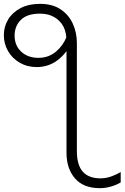

<svg xmlns="http://www.w3.org/2000/svg" viewBox="-48 -802 648 999"><path d="M475 126Q504 126 532.5 115.5Q561 105 580 93V147Q561 159 531.5 168Q502 177 471 177Q386 177 342 126Q298 75 298 -7V-536Q278 -509 252 -489Q204 -453 143 -453Q94 -453 55 -475.5Q16 -498 -6 -536Q-28 -574 -28 -619Q-28 -663 -6 -700Q16 -737 58.5 -759.5Q101 -782 160 -782Q224 -782 266.5 -754Q309 -726 330.5 -679.5Q352 -633 352 -578V-16Q352 57 383 91.5Q414 126 475 126ZM297 -607Q295 -636 283 -662Q267 -693 236 -712Q205 -731 160 -731Q93 -731 60.5 -698.5Q28 -666 28 -617Q28 -565 62.5 -533Q97 -501 152 -501Q206 -501 245 -535Q279 -564 297 -607Z"/></svg>

Font: Bounded
Style: Regular
Weight: 200
Designer: Vlad Churkin
Version: Version 1.0